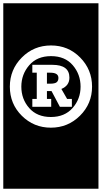

<svg xmlns="http://www.w3.org/2000/svg" viewBox="-30 -937 620 1170"><path d="M-10 -917H570V213H-10ZM280 -159Q384 -159 457.5 -232Q531 -305 531 -409Q531 -513 458.5 -586.5Q386 -660 281 -660Q176 -660 103 -586.5Q30 -513 30 -409Q30 -304 103 -231.5Q176 -159 280 -159ZM280 -224Q196 -224 148 -278.5Q100 -333 100 -409Q100 -484 148 -539.5Q196 -595 281 -595Q366 -595 413.5 -539.5Q461 -484 461 -409Q461 -334 412.5 -279Q364 -224 280 -224ZM167 -286H282V-334H256V-382H284L335 -286H408V-334H379L344 -395Q393 -415 393 -464Q393 -542 289 -542H167V-494H194V-334H167ZM277 -494Q326 -494 326 -462Q326 -445 315.5 -436Q305 -427 275 -427H256V-494Z"/></svg>

Font: Zilla Slab Highlight
Style: Bold
Weight: 700
Designer: Typotheque Type Foundry
Foundry: Typotheque type foundry
Version: Version 1.1; 2017; ttfautohint (v1.6)